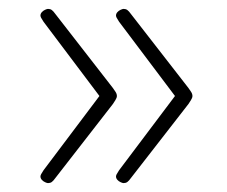

<svg xmlns="http://www.w3.org/2000/svg" viewBox="-20 -474 510 432"><path d="M258 -454Q263 -454 266.5 -451.5Q270 -449 275 -442L404 -276Q406 -273 409.5 -268Q413 -263 413 -258Q413 -254 409.5 -248.5Q406 -243 404 -240L275 -74Q270 -67 266.5 -64.5Q263 -62 258 -62Q256 -62 251.5 -64Q247 -66 244 -69.5Q241 -73 241 -77Q241 -79 242.5 -82Q244 -85 248 -91L385 -273V-243L248 -425Q244 -431 242.5 -434Q241 -437 241 -439Q241 -443 244 -446.5Q247 -450 251.5 -452Q256 -454 258 -454ZM88 -454Q93 -454 96.5 -451.5Q100 -449 105 -442L234 -276Q236 -273 239.5 -268Q243 -263 243 -258Q243 -254 239.5 -248.5Q236 -243 234 -240L105 -74Q100 -67 96.5 -64.5Q93 -62 88 -62Q86 -62 81.5 -64Q77 -66 74 -69.5Q71 -73 71 -77Q71 -79 72.5 -82Q74 -85 78 -91L215 -273V-243L78 -425Q74 -431 72.5 -434Q71 -437 71 -439Q71 -443 74 -446.5Q77 -450 81.5 -452Q86 -454 88 -454Z"/></svg>

Font: Asap Thin
Style: Regular
Weight: 250
Designer: Pablo Cosgaya
Foundry: Omnibus-Type
Version: Version 3.001